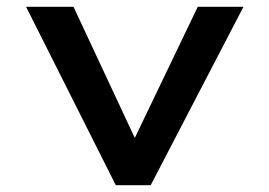

<svg xmlns="http://www.w3.org/2000/svg" viewBox="-20 -547 793 567"><path d="M322 0 57 -527H197L392 -110L360 -102L564 -527H699L425 0Z"/></svg>

Font: Lexend Giga Medium
Style: Regular
Weight: 500
Designer: Bonnie Shaver-Troup, Thomas Jockin
Foundry: Lexend
Version: Version 1.007